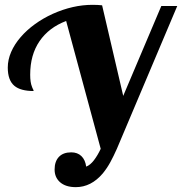

<svg xmlns="http://www.w3.org/2000/svg" viewBox="-20 -770 754 795"><path d="M228 -16.1Q206.1 -36.1 206.1 -67.9Q206.1 -101.6 223.9 -120.4Q241.7 -139.2 274.9 -139.2Q300.8 -139.2 316.9 -123.8Q333 -108.4 336.9 -80.1Q353.5 -86.4 368.9 -106.4Q384.3 -126.5 397 -153.8L253.9 -683.1Q182.6 -656.2 143.8 -599.6Q105 -543 105 -460.9Q105 -428.7 112.3 -411.1Q114.3 -404.8 117.2 -399.9Q119.1 -396.5 119.1 -393.1Q65.4 -393.1 39.6 -414.6Q12.2 -437.5 12.2 -490.2Q12.2 -522.5 26.1 -554.7Q40 -586.9 65.9 -616.7Q90.8 -645.5 124.5 -669.9Q158.2 -694.3 197.8 -712.4Q281.7 -750 362.8 -750Q385.3 -750 402.8 -748L490.2 -373L647.9 -745.1H713.9L463.9 -153.8Q450.2 -123 436.8 -98.4Q423.3 -73.7 405.8 -52.2Q357.4 4.9 293.9 4.9Q251.5 4.9 228 -16.1Z"/></svg>

Font: Pattaya
Style: Regular
Weight: 400
Designer: Pablo Impallari / Thai characters Designed by Thanarat Vachiruckul and Suppakit Chalermlarp
Foundry: Pablo Impallari
Version: Version 2.000